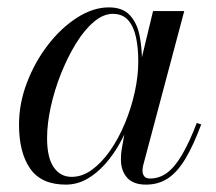

<svg xmlns="http://www.w3.org/2000/svg" viewBox="-20 -490 586 520"><path d="M158 10Q92 10 61.8 -33.2Q31.5 -76.5 31.5 -152.5Q31.5 -210 53 -266.2Q74.5 -322.5 110 -368.5Q145.5 -414.5 188.8 -442.2Q232 -470 275 -470Q311.5 -470 331 -449.5Q350.5 -429 357.5 -396Q364.5 -363 364.5 -325Q364.5 -291 357.8 -253Q351 -215 338 -177.5Q325 -140 306.8 -106.2Q288.5 -72.5 265.2 -46.2Q242 -20 215.2 -5Q188.5 10 158 10ZM174 -11Q203 -11 229.5 -30.5Q256 -50 278.8 -82.8Q301.5 -115.5 318.5 -156.5Q335.5 -197.5 345 -240.8Q354.5 -284 354.5 -324Q354.5 -361.5 348 -390.5Q341.5 -419.5 326.5 -436Q311.5 -452.5 285.5 -452.5Q259.5 -452.5 233.8 -430.5Q208 -408.5 185.5 -371.8Q163 -335 145.2 -290.5Q127.5 -246 117.5 -200.5Q107.5 -155 107.5 -116Q107.5 -63 125.5 -37Q143.5 -11 174 -11ZM375.5 10Q340.5 10 324 -9Q307.5 -28 307.5 -58Q307.5 -66.5 308 -73.2Q308.5 -80 309.5 -85L322.5 -158.5L347 -234.5L361 -321L394.5 -460H479L368 -43Q366 -35.5 366 -27Q366 -18.5 370.8 -12.5Q375.5 -6.5 386.5 -6.5Q411.5 -6.5 432.5 -22Q453.5 -37.5 473 -70.8Q492.5 -104 513 -157L525 -153Q503.5 -95.5 481.8 -59.5Q460 -23.5 434.5 -6.8Q409 10 375.5 10Z"/></svg>

Font: Bodoni Moda 18pt
Style: Italic
Weight: 400
Italic angle: -13°
Designer: Owen Earl
Foundry: indestructible type
Version: Version 2.005